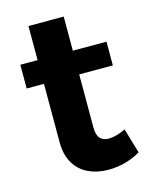

<svg xmlns="http://www.w3.org/2000/svg" viewBox="-104 -730 634 805"><g transform="rotate(-15 213.0 -327.5)"><path d="M251 -183Q251 -147 265 -132.5Q279 -118 303 -119Q318 -119 336 -124Q354 -129 375 -139L407 -31Q377 -13 341 -3Q305 7 267 7Q219 7 180.5 -11Q142 -29 120 -66Q98 -103 98 -158V-662H251ZM23 -514H397V-411H23Z"/></g></svg>

Font: Alexandria SemiBold
Style: Regular
Weight: 600
Designer: Mohamed Gaber
Foundry: Kief Type Foundry
Version: Version 5.100